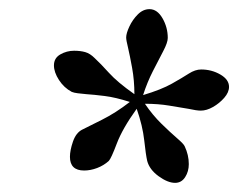

<svg xmlns="http://www.w3.org/2000/svg" viewBox="-20 -731 521 420"><path d="M264 -508Q233 -518 209 -521Q185 -524 169 -525Q158 -526 150 -527Q142 -528 137 -530Q120 -539 109 -556Q98 -573 98 -588Q98 -604 112 -612Q126 -620 142 -620Q156 -620 166.5 -617Q177 -614 187 -604Q200 -592 218.5 -571.5Q237 -551 274 -525Q274 -555 269 -582.5Q264 -610 260 -627Q258 -635 257 -640.5Q256 -646 256 -649Q256 -658 263 -673Q270 -688 281.5 -699.5Q293 -711 307 -711Q324 -711 335.5 -691Q347 -671 347 -648Q347 -638 337 -619Q327 -600 314.5 -575.5Q302 -551 293 -523Q333 -535 356 -548Q379 -561 393 -570Q407 -579 420 -579Q443 -579 462 -568Q481 -557 481 -541Q481 -529 470.5 -517Q460 -505 446 -497Q432 -489 419 -489Q415 -489 408 -490Q401 -491 392 -493Q374 -496 350 -500Q326 -504 297 -504Q314 -479 333.5 -460Q353 -441 367.5 -428.5Q382 -416 384 -411Q393 -392 393 -372Q393 -356 385 -343.5Q377 -331 363 -331Q347 -331 327 -345.5Q307 -360 302 -379Q299 -392 295.5 -424Q292 -456 279 -493Q248 -450 235.5 -417Q223 -384 218 -379Q207 -369 192.5 -363.5Q178 -358 164 -358Q133 -358 133 -388Q133 -402 139.5 -421Q146 -440 159 -447Q173 -454 203 -469Q233 -484 264 -508Z"/></svg>

Font: Tiro Kannada
Style: Italic
Weight: 400
Italic angle: -11°
Designer: Kannada: John Hudson & Fiona Ross, assisted by Kaja Sojewska. Latin: John Hudson with Paul Hanslow, assisted by Kaja Soj
Foundry: Tiro Typeworks Ltd.
Version: Version 1.52